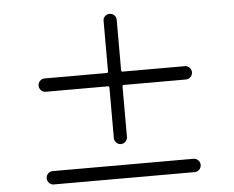

<svg xmlns="http://www.w3.org/2000/svg" viewBox="-54 -867 1108 911"><g transform="rotate(-5 500.0 -411.5)"><path d="M834 -524.4Q846.7 -524.4 856 -515.1Q865.2 -505.9 865.2 -492.7Q865.2 -479.5 856 -470.2Q846.7 -460.9 834 -460.9H538.1Q531.2 -460.9 531.2 -454.1V-213.9Q531.2 -201.2 522 -191.9Q512.7 -182.6 500 -182.6Q487.3 -182.6 478 -191.9Q468.8 -201.2 468.8 -213.9V-454.1Q468.8 -460.9 461.9 -460.9H166Q153.3 -460.9 144 -470.2Q134.8 -479.5 134.8 -492.7Q134.8 -505.9 144 -515.1Q153.3 -524.4 166 -524.4H461.9Q468.8 -524.4 468.8 -531.2V-772.5Q468.8 -785.2 478 -793.9Q487.3 -802.7 500 -802.7Q512.7 -802.7 522 -793.9Q531.2 -785.2 531.2 -772.5V-531.2Q531.2 -524.4 538.1 -524.4ZM166 -83H836.9Q849.6 -83 858.9 -73.7Q868.2 -64.5 868.2 -51.3Q868.2 -38.1 858.9 -28.8Q849.6 -19.5 836.9 -19.5H166Q153.3 -19.5 144 -28.8Q134.8 -38.1 134.8 -51.3Q134.8 -64.5 144 -73.7Q153.3 -83 166 -83Z"/></g></svg>

Font: Gen Jyuu Gothic P Normal
Style: Regular
Weight: 300
Designer: [Source Han Sans]
Ryoko NISHIZUKA  (kana & ideographs); Paul D. Hunt (Latin, Greek & Cyrillic); Wenlong ZHANG  (bopomofo
Version: Version 1.002.20150607